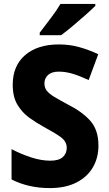

<svg xmlns="http://www.w3.org/2000/svg" viewBox="-20 -951 557 981"><path d="M483 -207Q483 -144 454 -95Q425 -46 369.5 -18Q314 10 234 10Q126 10 39 -34V-189Q89 -163 140 -146.5Q191 -130 237 -130Q281 -130 301 -148.5Q321 -167 321 -196Q321 -228 291 -250Q261 -272 203 -303Q165 -324 129 -350Q93 -376 69 -416Q45 -456 45 -518Q45 -615 108.5 -669.5Q172 -724 281 -724Q335 -724 384 -710.5Q433 -697 482 -674L433 -542Q388 -563 351.5 -574Q315 -585 280 -585Q244 -585 225.5 -568Q207 -551 207 -525Q207 -503 219 -487.5Q231 -472 257.5 -456Q284 -440 327 -417Q402 -379 442.5 -332.5Q483 -286 483 -207ZM467 -921Q449 -903 417.5 -875Q386 -847 352 -818.5Q318 -790 292 -771H183V-784Q208 -817 238.5 -857Q269 -897 289 -931H467Z"/></svg>

Font: Noto Sans Telugu SemiCondensed ExtraBold
Style: Regular
Weight: 800
Width: 4
Designer: Jelle Bosma - Monotype Design Team
Foundry: Monotype Imaging Inc.
Version: Version 2.005; ttfautohint (v1.8.4.7-5d5b)